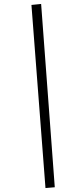

<svg xmlns="http://www.w3.org/2000/svg" viewBox="-20 -731 427 971"><path d="M210 220 139 -706 188 -711 257 216Z"/></svg>

Font: Ysabeau Office Light
Style: Italic
Weight: 300
Italic angle: -12°
Designer: Christian Thalmann (Catharsis Fonts)
Version: Version 2.001;gftools[0.9.30]; featfreeze: tnum,lnum,ss02